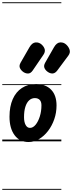

<svg xmlns="http://www.w3.org/2000/svg" viewBox="-25 -1250 638 1698"><path d="M227.5 6Q149 6 104 -54.5Q59 -115 59 -218Q59 -308 87.5 -372.8Q116 -437.5 168.8 -472Q221.5 -506.5 293.5 -506.5Q378.5 -506.5 426.8 -457.2Q475 -408 475 -317.5Q475 -253.5 454.8 -195.2Q434.5 -137 399.8 -91.8Q365 -46.5 320.5 -20.2Q276 6 227.5 6ZM187.5 -214Q187.5 -170 201.8 -144.5Q216 -119 240 -119Q267 -119 290 -147Q313 -175 327.2 -220.5Q341.5 -266 341.5 -318.5Q341.5 -351 325.8 -366.8Q310 -382.5 283.5 -382.5Q254.5 -382.5 232.8 -362.8Q211 -343 199.2 -305.2Q187.5 -267.5 187.5 -214ZM227.5 6Q149 6 104 -54.5Q59 -115 59 -218Q59 -308 87.5 -372.8Q116 -437.5 168.8 -472Q221.5 -506.5 293.5 -506.5Q378.5 -506.5 426.8 -457.2Q475 -408 475 -317.5Q475 -253.5 454.8 -195.2Q434.5 -137 399.8 -91.8Q365 -46.5 320.5 -20.2Q276 6 227.5 6ZM187.5 -214Q187.5 -170 201.8 -144.5Q216 -119 240 -119Q267 -119 290 -147Q313 -175 327.2 -220.5Q341.5 -266 341.5 -318.5Q341.5 -351 325.8 -366.8Q310 -382.5 283.5 -382.5Q254.5 -382.5 232.8 -362.8Q211 -343 199.2 -305.2Q187.5 -267.5 187.5 -214ZM401.5 -611.5Q379 -625.5 369 -646.8Q359 -668 374.5 -695.5L453 -833Q476.5 -873.5 507.8 -875Q539 -876.5 561.5 -855Q583.5 -834 590.8 -808.8Q598 -783.5 580 -759L482 -627Q463.5 -602.5 442.8 -600.5Q422 -598.5 401.5 -611.5ZM184 -611.5Q162.5 -625.5 152 -646.8Q141.5 -668 157 -695.5L236 -833Q259.5 -873 290.5 -874.8Q321.5 -876.5 344.5 -855Q366.5 -834 371 -811.5Q375.5 -789 358 -764L264.5 -627Q247 -601.5 226 -600Q205 -598.5 184 -611.5ZM-5 420.5H517.5V428.5H-5ZM-5 -16H517.5V0H-5ZM-5 -505.5H517.5V-497.5H-5ZM-5 -1230H517.5V-1222H-5Z"/></svg>

Font: Edu VIC WA NT Pre Guide
Style: Regular
Weight: 400
Designer: Tina and Corey Anderson, Eben Sorkin, Mirko Velimirovic
Foundry: Google for Education
Version: Version 1.000